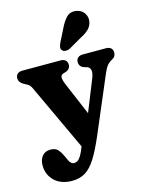

<svg xmlns="http://www.w3.org/2000/svg" viewBox="-140 -825 879 1144"><g transform="rotate(-15 299.5 -253.5)"><path d="M386.3 -58.6 296.6 113.2 76.5 -358.6Q66.7 -380 54.2 -387.3Q41.6 -394.6 25.3 -403.4Q13.8 -410.6 7.6 -419.9Q1.3 -429.2 1.3 -441.4Q1.3 -459 12.5 -468.6Q23.6 -478.2 42.3 -478.2H278.1Q297.4 -478.2 308.2 -468.6Q319.1 -459 319.1 -441.4Q319.1 -427.8 311.3 -418Q303.5 -408.2 288.9 -403.4L272.9 -398.4Q258.1 -393.8 257.9 -377.7Q257.8 -361.5 271 -330.4ZM265.7 50.8 282.2 17.8 316.1 -35.2 432.8 -325.8Q445.2 -357 441.2 -375Q437.2 -393 419.6 -398.4L402.6 -403.4Q388.4 -408.1 381.2 -418Q374 -427.8 374 -441.4Q374 -459 385.1 -468.6Q396.2 -478.2 415 -478.2H558.4Q577.7 -478.2 588.5 -468.6Q599.4 -459 599.4 -441.4Q599.4 -430.4 594.6 -421Q589.9 -411.6 576.4 -403.9Q559.2 -395.3 546.3 -380.8Q533.5 -366.2 520.5 -335.8L371.6 14.4Q337.4 94 307.3 142.1Q277.2 190.2 242.6 211.6Q208.1 233 161 233Q92.3 233 52.5 194.9Q12.7 156.8 12.7 98.8Q12.7 63 31 41.3Q49.3 19.6 81.1 19.6Q113.7 19.6 128.9 38Q144.1 56.4 156.9 84.6L165.7 104.2Q171.3 118.3 180 126Q188.7 133.6 199.1 133.6Q210.8 133.6 221.3 126.6Q231.8 119.5 242.6 101.5Q253.5 83.5 265.7 50.8ZM344 -659.6Q362.6 -699.2 385.8 -722.1Q409.1 -745.1 446 -738.6Q477.5 -733 493.1 -708.9Q508.7 -684.9 504 -657.9Q499.3 -631.6 481.6 -613.5Q464 -595.3 428.3 -577L348.3 -530.9Q336.7 -525.3 323.6 -525.7Q310.5 -526 302.8 -534Q294.1 -543.3 295.9 -554.7Q297.8 -566.1 303.4 -578.8Z"/></g></svg>

Font: Fraunces SuperSoft
Style: Regular
Weight: 900
Version: Version 1.000;[b76b70a41]